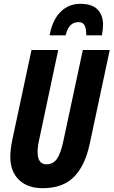

<svg xmlns="http://www.w3.org/2000/svg" viewBox="-20 -976 595 1006"><path d="M34 -155Q34 -191 44 -241L145 -714H285L184 -238Q177 -207 177 -179Q177 -115 224 -115Q258 -115 278.5 -144Q299 -173 313 -242L414 -714H555L450 -222Q425 -106 366.5 -48Q308 10 204 10Q124 10 79 -34Q34 -78 34 -155ZM400 -956Q462 -956 491 -926.5Q520 -897 520 -845Q520 -829 514 -791H432Q432 -825 423.5 -842.5Q415 -860 392 -860Q366 -860 349.5 -844Q333 -828 324 -791H240Q254 -870 296.5 -913Q339 -956 400 -956Z"/></svg>

Font: Noto Sans Display Ex Bold Cond
Style: Italic
Weight: 800
Width: 3
Italic angle: -12°
Designer: Monotype Design team
Foundry: Monotype Imaging Inc.
Version: Version 1.000